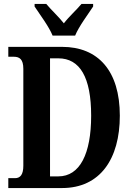

<svg xmlns="http://www.w3.org/2000/svg" viewBox="-20 -951 670 971"><path d="M246 -771H360C378 -816 426 -880 451 -918V-931H392C369 -903 327 -865 303 -833C278 -865 237 -903 214 -931H155V-918C180 -880 228 -816 246 -771ZM22 0H294C486 0 586 -147 586 -366C586 -593 476 -714 294 -714H22V-664H50C79 -664 98 -651 98 -603V-113C98 -67 82 -50 56 -50H22ZM275 -59H233V-656H275C384 -656 441 -560 441 -366C441 -173 384 -59 275 -59Z"/></svg>

Font: Noto Serif Khmer ExtraCondensed
Style: Bold
Weight: 700
Width: 2
Designer: Danh Hong and the Monotype Design Team
Foundry: Monotype Imaging Inc.
Version: Version 2.004